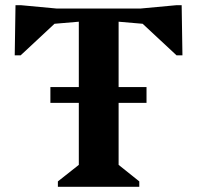

<svg xmlns="http://www.w3.org/2000/svg" viewBox="-20 -723 763 743"><path d="M204 0V-21L285 -85V-639L191 -631L60 -509H37L40 -703H60L199 -690H524L664 -703H683L686 -509H663L532 -631L439 -639V-85L519 -21V0ZM175 -325V-386H547V-325Z"/></svg>

Font: Platypi SemiBold
Style: Regular
Weight: 600
Designer: David Sargent
Foundry: Bolt Cutter Type
Version: Version 1.200; ttfautohint (v1.8.4.7-5d5b)